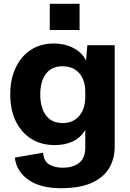

<svg xmlns="http://www.w3.org/2000/svg" viewBox="-20 -814 682 1011"><path d="M300 177Q193 177 130 133Q67 89 58 16L207 -10Q210 35 239 52Q268 69 310 69Q365 69 397 43.5Q429 18 429 -37V-130Q405 -89 363.5 -69.5Q322 -50 269 -50Q197 -50 144.5 -83Q92 -116 63 -176Q34 -236 34 -317Q34 -397 62.5 -457.5Q91 -518 142.5 -551.5Q194 -585 264 -585Q320 -585 366 -561.5Q412 -538 433 -495L440 -576H584V-44Q584 22 554.5 71.5Q525 121 462.5 149Q400 177 300 177ZM310 -166Q365 -166 397 -203.5Q429 -241 429 -303V-330Q429 -393 397 -429Q365 -465 309 -465Q252 -465 222 -425.5Q192 -386 192 -316Q192 -247 222 -206.5Q252 -166 310 -166ZM242 -656V-794H399V-656Z"/></svg>

Font: BDO Grotesk
Style: Bold
Weight: 700
Designer: Deni Anggara
Foundry: Lokal Container
Version: Version 2.000